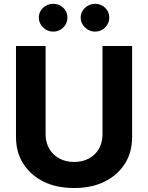

<svg xmlns="http://www.w3.org/2000/svg" viewBox="-20 -966 769 997"><path d="M512.2 -268.1V-727.1H666V-254.9Q666 -174.3 628.4 -115.7Q589.8 -55.7 522.9 -22.9Q456.5 10.3 364.7 10.3Q272.9 10.3 206.5 -22.9Q139.6 -55.7 101.1 -115.7Q63 -174.8 63 -254.9V-727.1H216.8V-268.1Q216.8 -227.1 235.4 -194.3Q253.9 -161.6 287.1 -143.6Q321.3 -125 364.7 -125Q408.7 -125 442.9 -143.6Q475.6 -161.6 494.1 -194.3Q512.2 -226.1 512.2 -268.1ZM203.6 -823.7Q181.6 -844.7 181.6 -874.5Q181.6 -904.8 203.6 -925.3Q226.1 -946.3 256.3 -946.3Q286.6 -946.3 309.1 -925.3Q330.1 -904.8 330.1 -874.5Q330.1 -844.7 309.1 -823.7Q287.1 -801.8 256.3 -801.8Q225.6 -801.8 203.6 -823.7ZM473.6 -801.8Q443.4 -801.8 421.4 -823.7Q398.9 -845.2 398.9 -874.5Q398.9 -904.3 421.4 -925.3Q443.8 -946.3 473.6 -946.3Q503.9 -946.3 526.4 -925.3Q547.4 -904.8 547.4 -874.5Q547.4 -844.7 526.4 -823.7Q504.4 -801.8 473.6 -801.8Z"/></svg>

Font: My Font
Style: Bold
Weight: 500
Designer: Rasmus Andersson
Foundry: rsms
Version: Version 0.001